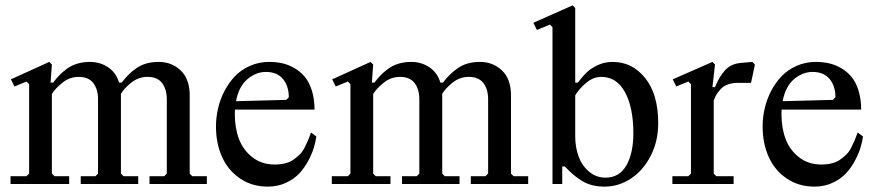

<svg xmlns="http://www.w3.org/2000/svg" viewBox="-20 -691 3299 721"><path d="M89.4 -39.1V-375L79.6 -384.8L34.2 -366.2L21 -393.1L165 -458.5L174.8 -448.7L169.9 -380.9H179.7Q191.4 -396.5 202.4 -408Q213.4 -419.4 230.2 -432.1Q247.1 -444.8 269.5 -451.7Q292 -458.5 317.9 -458.5Q355.5 -458.5 385.5 -438.7Q415.5 -418.9 427.2 -380.9H437Q461.9 -414.6 494.6 -436.5Q527.3 -458.5 576.2 -458.5Q625 -458.5 658.7 -426.3Q692.4 -394 692.4 -333V-39.1L702.1 -29.3H756.8V0H541.5V-29.3H596.7L606.4 -39.1V-317.9Q606.4 -356 588.6 -379.2Q570.8 -402.3 533.7 -402.3Q500 -402.3 472.9 -380.6Q445.8 -358.9 434.1 -338.4V-333V-39.1L443.8 -29.3H499V0H283.2V-29.3H338.4L348.1 -39.1V-317.9Q348.1 -356 330.3 -379.2Q312.5 -402.3 275.4 -402.3Q241.7 -402.3 214.4 -380.4Q187 -358.4 174.8 -337.9V-39.1L184.6 -29.3H239.7V0H19.5V-29.3H79.6Z M1168 -178.7Q1165.5 -159.7 1158.9 -137.5Q1152.3 -115.2 1138.2 -88.4Q1124 -61.5 1104.5 -40.3Q1085 -19 1054 -4.6Q1022.9 9.8 986.3 9.8Q926.3 9.8 881.3 -20.8Q836.4 -51.3 813.7 -102.1Q791 -152.8 791 -216.3Q791 -250 798.8 -283.9Q806.6 -317.9 823 -349.4Q839.4 -380.9 862.5 -405Q885.7 -429.2 918.9 -443.8Q952.1 -458.5 991.2 -458.5Q1016.1 -458.5 1039.1 -453.6Q1062 -448.7 1084.7 -435.8Q1107.4 -422.9 1124 -403.3Q1140.6 -383.8 1150.9 -351.8Q1161.1 -319.8 1161.1 -279.3H862.3Q861.8 -273.9 861.8 -261.7Q861.8 -210.4 877.4 -168.9Q893.1 -127.4 928 -100.3Q962.9 -73.2 1011.7 -73.2Q1033.7 -73.2 1051.8 -77.9Q1069.8 -82.5 1083.3 -92.3Q1096.7 -102.1 1106.4 -111.8Q1116.2 -121.6 1124.3 -137.7Q1132.3 -153.8 1137 -164.6Q1141.6 -175.3 1147.9 -193.4ZM978.5 -420.9Q941.4 -420.9 909.2 -393.8Q877 -366.7 866.2 -311L1054.7 -315.9L1064.5 -325.7Q1064.5 -368.7 1042.2 -394.8Q1020 -420.9 978.5 -420.9Z M1295.9 -39.1V-375L1286.1 -384.8L1240.7 -366.2L1227.5 -393.1L1371.6 -458.5L1381.3 -448.7L1376.5 -380.9H1386.2Q1397.9 -396.5 1408.9 -408Q1419.9 -419.4 1436.8 -432.1Q1453.6 -444.8 1476.1 -451.7Q1498.5 -458.5 1524.4 -458.5Q1562 -458.5 1592 -438.7Q1622.1 -418.9 1633.8 -380.9H1643.6Q1668.5 -414.6 1701.2 -436.5Q1733.9 -458.5 1782.7 -458.5Q1831.5 -458.5 1865.2 -426.3Q1898.9 -394 1898.9 -333V-39.1L1908.7 -29.3H1963.4V0H1748V-29.3H1803.2L1813 -39.1V-317.9Q1813 -356 1795.2 -379.2Q1777.3 -402.3 1740.2 -402.3Q1706.5 -402.3 1679.4 -380.6Q1652.3 -358.9 1640.6 -338.4V-333V-39.1L1650.4 -29.3H1705.6V0H1489.7V-29.3H1544.9L1554.7 -39.1V-317.9Q1554.7 -356 1536.9 -379.2Q1519 -402.3 1481.9 -402.3Q1448.2 -402.3 1420.9 -380.4Q1393.6 -358.4 1381.3 -337.9V-39.1L1391.1 -29.3H1446.3V0H1226.1V-29.3H1286.1Z M2101.1 -65.9H2091.3V0H2054.7V-588.9L2044.9 -598.6L1996.1 -578.6L1982.9 -605.5L2130.4 -670.9L2140.1 -661.1V-380.9H2149.9Q2168.5 -405.3 2184.6 -420.4Q2200.7 -435.5 2225.8 -447Q2251 -458.5 2280.8 -458.5Q2354 -458.5 2402.8 -397.9Q2451.7 -337.4 2451.7 -228Q2451.7 -160.2 2423.1 -105Q2394.5 -49.8 2348.6 -20Q2302.7 9.8 2250.5 9.8Q2224.1 9.8 2201.9 3.9Q2179.7 -2 2160.9 -14.6Q2142.1 -27.3 2130.1 -37.6Q2118.2 -47.9 2101.1 -65.9ZM2140.1 -178.2Q2140.1 -138.2 2152.8 -103.5Q2165.5 -68.8 2192.1 -46.4Q2218.8 -23.9 2253.9 -23.9Q2306.2 -23.9 2332.3 -70.1Q2358.4 -116.2 2358.4 -190.4Q2358.4 -287.1 2327.1 -344.7Q2295.9 -402.3 2237.8 -402.3Q2207.5 -402.3 2180.7 -379.4Q2153.8 -356.4 2140.1 -333Z M2574.7 -39.1V-375L2564.9 -384.8L2519.5 -366.2L2506.3 -393.1L2655.3 -458.5L2665 -448.7L2655.3 -363.8H2665Q2680.2 -402.3 2702.4 -426.8Q2724.6 -451.2 2760.7 -454.6L2805.2 -458.5L2814.9 -448.7L2800.3 -379.9H2752.4Q2730.5 -379.9 2713.9 -374Q2697.3 -368.2 2686.8 -356.9Q2676.3 -345.7 2670.7 -336.2Q2665 -326.7 2660.2 -313.5V-39.1L2669.9 -29.3H2734.9V0H2504.9V-29.3H2564.9Z M3220.7 -178.7Q3218.3 -159.7 3211.7 -137.5Q3205.1 -115.2 3190.9 -88.4Q3176.8 -61.5 3157.2 -40.3Q3137.7 -19 3106.7 -4.6Q3075.7 9.8 3039.1 9.8Q2979 9.8 2934.1 -20.8Q2889.2 -51.3 2866.5 -102.1Q2843.8 -152.8 2843.8 -216.3Q2843.8 -250 2851.6 -283.9Q2859.4 -317.9 2875.7 -349.4Q2892.1 -380.9 2915.3 -405Q2938.5 -429.2 2971.7 -443.8Q3004.9 -458.5 3043.9 -458.5Q3068.8 -458.5 3091.8 -453.6Q3114.7 -448.7 3137.5 -435.8Q3160.2 -422.9 3176.8 -403.3Q3193.4 -383.8 3203.6 -351.8Q3213.9 -319.8 3213.9 -279.3H2915Q2914.6 -273.9 2914.6 -261.7Q2914.6 -210.4 2930.2 -168.9Q2945.8 -127.4 2980.7 -100.3Q3015.6 -73.2 3064.5 -73.2Q3086.4 -73.2 3104.5 -77.9Q3122.6 -82.5 3136 -92.3Q3149.4 -102.1 3159.2 -111.8Q3168.9 -121.6 3177 -137.7Q3185.1 -153.8 3189.7 -164.6Q3194.3 -175.3 3200.7 -193.4ZM3031.2 -420.9Q2994.1 -420.9 2961.9 -393.8Q2929.7 -366.7 2918.9 -311L3107.4 -315.9L3117.2 -325.7Q3117.2 -368.7 3095 -394.8Q3072.8 -420.9 3031.2 -420.9Z"/></svg>

Font: Happy Times at the IKOB
Style: Regular
Weight: 400
Designer: Lucas Le Bihan
Foundry: Lucas Le Bihan
Version: Version 1.000;PS 1.0;hotconv 1.0.88;makeotf.lib2.5.647800